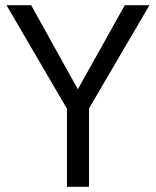

<svg xmlns="http://www.w3.org/2000/svg" viewBox="-20 -720 601 740"><path d="M461 -700H556L323 -302V0H238V-301L5 -700H100L280 -376Z"/></svg>

Font: Jost*
Style: Regular
Weight: 400
Version: Version 3.7